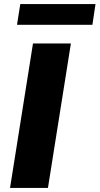

<svg xmlns="http://www.w3.org/2000/svg" viewBox="-20 -917 486 937"><path d="M29 0 141 -705H326L214 0ZM63 -796 79 -897H446L431 -796Z"/></svg>

Font: Nunito Sans 11pt Black
Style: Italic
Weight: 900
Italic angle: -9°
Version: Version 3.101;gftools[0.9.27]